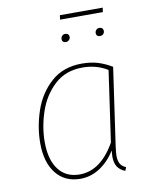

<svg xmlns="http://www.w3.org/2000/svg" viewBox="-87 -839 722 914"><g transform="rotate(-10 274.0 -382.0)"><path d="M473 -488 419 -112Q415 -80 415 -68Q415 -45 423 -30Q431 -15 451 -7L444 10Q419 0 407 -18.5Q395 -37 395 -68Q395 -75 397 -97Q366 -47 322 -18.5Q278 10 228 10Q153 10 110.5 -43.5Q68 -97 68 -190Q68 -268 94.5 -346Q121 -424 179.5 -476.5Q238 -529 328 -529Q372 -529 406 -518.5Q440 -508 473 -488ZM90 -191Q90 -106 126 -58.5Q162 -11 228 -11Q330 -11 400 -135L449 -477Q396 -510 328 -510Q246 -510 192.5 -460Q139 -410 114.5 -336.5Q90 -263 90 -191ZM254 -660Q254 -669 260 -675.5Q266 -682 275 -682Q284 -682 289 -677Q294 -672 294 -664Q294 -656 287.5 -649.5Q281 -643 272 -643Q264 -643 259 -647.5Q254 -652 254 -660ZM419 -660Q419 -669 425 -675.5Q431 -682 441 -682Q449 -682 454 -677Q459 -672 459 -664Q459 -655 453 -649Q447 -643 437 -643Q429 -643 424 -647.5Q419 -652 419 -660ZM470 -753H263L266 -774H473Z"/></g></svg>

Font: Fira Sans Thin
Style: Italic
Weight: 250
Italic angle: -8°
Designer: Carrois Corporate & Edenspiekermann AG
Foundry: Carrois Corporate GbR & Edenspiekermann AG
Version: Version 4.203